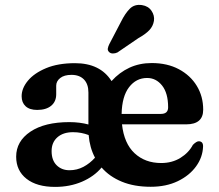

<svg xmlns="http://www.w3.org/2000/svg" viewBox="-20 -739 880 772"><path d="M797 -298Q797 -239 728.5 -239H470.5Q479 -162 521.2 -122.8Q563.5 -83.5 628 -83.5Q672 -83.5 705.5 -104.2Q739 -125 755.5 -156.5Q770.5 -171.5 780 -171Q797 -170 796.5 -150Q795 -106.5 768.2 -69.8Q741.5 -33 694.8 -10.5Q648 12 586 12Q519.5 12 469.8 -8.5Q420 -29 388.5 -65.5Q358.5 -29.5 309.8 -8.5Q261 12.5 201.5 12.5Q128 12.5 86.5 -20.2Q45 -53 45 -109Q45 -171 102.2 -209.5Q159.5 -248 259 -248Q280 -248 299.5 -245.5Q319 -243 335.5 -238.5V-367Q335.5 -401 317.5 -419.5Q299.5 -438 267.5 -438Q238 -438 222 -425.2Q206 -412.5 206 -394.5V-360Q206 -330.5 185.8 -313.8Q165.5 -297 129.5 -297Q99 -297 83 -311.8Q67 -326.5 67 -352Q67 -384 92.2 -414.5Q117.5 -445 165.5 -465Q213.5 -485 281.5 -485Q383 -485 428.5 -413Q460 -448 500.5 -466.8Q541 -485.5 590 -485.5Q652.5 -485.5 699 -460.8Q745.5 -436 771.2 -393.8Q797 -351.5 797 -298ZM571.5 -425.5Q527.5 -425.5 499 -388.5Q470.5 -351.5 469 -281H627Q656 -281 656 -307.5Q656 -364.5 631.8 -395Q607.5 -425.5 571.5 -425.5ZM187.5 -131.5Q187.5 -94.5 207.8 -74.5Q228 -54.5 259.5 -54.5Q289.5 -54.5 315.5 -68.2Q341.5 -82 362 -105Q340.5 -145.5 336.5 -196Q322 -201.5 306.5 -204.5Q291 -207.5 273.5 -207.5Q234 -207.5 210.8 -187Q187.5 -166.5 187.5 -131.5ZM466.5 -651.5Q483 -685 502 -704Q521 -723 551 -718.5Q576.5 -714.5 589.2 -695.5Q602 -676.5 599 -655.5Q595.5 -633.5 580.2 -617.5Q565 -601.5 537 -586L452 -528Q443.5 -524 434 -524Q424.5 -524 419 -529.5Q412 -536 413.5 -544.2Q415 -552.5 419.5 -561.5Z"/></svg>

Font: Fraunces 9pt Soft SemiBold
Style: Regular
Weight: 600
Version: Version 1.000;[b76b70a41]